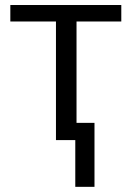

<svg xmlns="http://www.w3.org/2000/svg" viewBox="-20 -556 520 762"><path d="M278.8 0H202.1V-470.7H21V-536.1H461.4V-470.7H283.7V-68.4H355V185.5H278.8Z"/></svg>

Font: Viking Open Sans
Style: Regular
Weight: 400
Foundry: Ascender Corporation
Version: Version 2.001